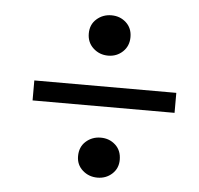

<svg xmlns="http://www.w3.org/2000/svg" viewBox="-41 -579 574 555"><g transform="rotate(5 245.5 -301.5)"><path d="M261 -66Q236 -66 218 -82Q200 -98 200 -123Q200 -150 218 -166Q236 -182 261 -182Q286 -182 303.5 -166Q321 -150 321 -123Q321 -98 303.5 -82Q286 -66 261 -66ZM261 -420Q236 -420 218 -436.5Q200 -453 200 -479Q200 -505 218 -521Q236 -537 261 -537Q286 -537 303.5 -521Q321 -505 321 -479Q321 -453 303.5 -436.5Q286 -420 261 -420ZM467 -272H55V-330H467Z"/></g></svg>

Font: Lisu Bosa SemiBold
Style: Italic
Weight: 600
Italic angle: -19°
Designer: David Morse, Annie Olsen, Victor Gaultney, Frank Grießhammer (Latin)
Foundry: SIL International
Version: Version 2.000